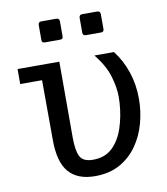

<svg xmlns="http://www.w3.org/2000/svg" viewBox="-83 -814 766 883"><g transform="rotate(-10 300.0 -372.0)"><path d="M169 -646Q154 -646 155 -660V-729Q155 -744 169 -744H239Q254 -744 254 -729V-660Q254 -645 239 -646ZM361 -646Q346 -646 346 -660V-729Q346 -744 361 -744H430Q445 -744 445 -729V-660Q445 -645 430 -646ZM290 0Q209 0 168 -47Q127 -94 127 -198L126 -477H24V-547H219V-193Q219 -131 233.5 -103.5Q248 -76 294 -76Q350 -76 384.5 -109Q419 -142 437 -196Q455 -250 459 -312Q459 -318 459.5 -325.5Q460 -333 460 -341Q460 -385 444 -438Q428 -491 383 -547H474Q510 -501 530 -442Q550 -383 550 -315Q550 -259 535 -203Q520 -147 488 -101Q456 -55 407 -27.5Q358 0 290 0Z"/></g></svg>

Font: PlemolJP35 Console
Style: Regular
Weight: 400
Version: v2.0.3; ttfautohint (v1.8.4.7-5d5b-dirty) -l 6 -r 45 -G 200 